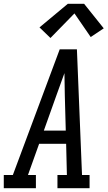

<svg xmlns="http://www.w3.org/2000/svg" viewBox="-46 -996 569 1016"><path d="M-26 0V-70H22L270 -735H361L388 -70H428V0H258V-70H308L304 -235H161L102 -70H144V0ZM186 -305H302L297 -490Q297 -520 296 -549.5Q295 -579 295 -609Q284 -579 273.5 -549.5Q263 -520 252 -490ZM221 -795 163 -851 313 -976H399L503 -846L434 -800L348 -925Z"/></svg>

Font: Iosevka Gothic
Style: Italic
Weight: 400
Italic angle: -9°
Monospace: yes
Designer: Belleve Invis
Foundry: Belleve Invis
Version: Version 15.5.1; ttfautohint (v1.8.4)